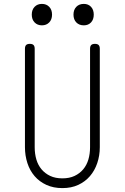

<svg xmlns="http://www.w3.org/2000/svg" viewBox="-20 -955 640 985"><path d="M108 -705Q108 -718 114 -724Q120 -730 133 -730Q146 -730 152 -724Q158 -718 158 -705V-200Q158 -166 166.5 -137Q175 -108 193 -86.5Q211 -65 237.5 -52.5Q264 -40 300 -40Q336 -40 362.5 -52.5Q389 -65 407 -86.5Q425 -108 433.5 -137Q442 -166 442 -200V-705Q442 -718 448 -724Q454 -730 467 -730Q480 -730 486 -724Q492 -718 492 -705V-200Q492 -157 479 -118.5Q466 -80 441.5 -51.5Q417 -23 381.5 -6.5Q346 10 300 10Q254 10 218 -6.5Q182 -23 157.5 -51.5Q133 -80 120.5 -118.5Q108 -157 108 -200ZM410 -825Q386 -825 371.5 -840Q357 -855 357 -880Q357 -905 371.5 -920Q386 -935 410 -935Q433 -935 447 -920Q461 -905 461 -880Q461 -855 447 -840Q433 -825 410 -825ZM195 -825Q172 -825 157.5 -840Q143 -855 143 -880Q143 -905 157.5 -920Q172 -935 195 -935Q218 -935 232.5 -920Q247 -905 247 -880Q247 -855 232.5 -840Q218 -825 195 -825Z"/></svg>

Font: Maple Mono Thin
Style: Regular
Weight: 250
Monospace: yes
Designer: subframe7536
Version: Version 7.000